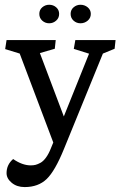

<svg xmlns="http://www.w3.org/2000/svg" viewBox="-20 -593 501 799"><path d="M184.6 -573.2Q201.7 -573.2 213.9 -562.5Q226.1 -551.8 226.1 -535.2Q226.1 -518.1 213.6 -507.1Q201.2 -496.1 184.6 -496.1Q168 -496.1 155.8 -507.1Q143.6 -518.1 143.6 -535.2Q143.6 -552.2 156 -562.7Q168.5 -573.2 184.6 -573.2ZM314.9 -573.2Q332 -573.2 345 -562.5Q357.9 -551.8 357.9 -535.2Q357.9 -518.1 345 -507.1Q332 -496.1 314.9 -496.1Q298.3 -496.1 286.1 -507.1Q273.9 -518.1 273.9 -535.2Q273.9 -552.2 286.4 -562.7Q298.8 -573.2 314.9 -573.2ZM62 -370.1 1.5 -388.7 7.3 -426.3H211.9L208 -390.1L146 -372.1L245.6 -108.4L350.6 -369.6L287.1 -389.6L293.5 -426.3H460.9L457 -390.1L408.2 -370.1L246.6 25.9Q209 118.7 174.1 152.1Q139.2 185.5 82.5 185.5Q50.3 185.5 28.8 167.7Q7.3 149.9 7.3 127.4Q7.3 92.3 34.7 68.8Q72.8 95.2 107.9 95.2Q119.1 95.2 127.9 93Q136.7 90.8 148.4 84.5Q160.2 78.1 171.4 62.7Q182.6 47.4 191.9 23.9L201.7 0Z"/></svg>

Font: Neuton
Style: Regular
Weight: 400
Designer: Brian M Zick
Version: Version 1.3